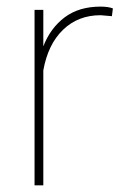

<svg xmlns="http://www.w3.org/2000/svg" viewBox="-20 -558 374 578"><path d="M316.9 -509.3 282.7 -512.2Q215.3 -512.2 169.9 -468.5Q124.5 -424.8 110.4 -346.2V0H84V-528.3H110.4V-418.5Q131.8 -473.6 174.8 -505.9Q217.8 -538.1 282.7 -538.1Q305.7 -538.1 319.8 -532.7Z"/></svg>

Font: TypoPRO Roboto
Style: Regular
Weight: 250
Designer: Google
Version: Version 2.136; 2016